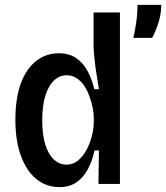

<svg xmlns="http://www.w3.org/2000/svg" viewBox="-20 -753 680 786"><path d="M223 13Q170 13 129.5 -19.5Q89 -52 66 -114Q43 -176 43 -263Q43 -350 65 -410.5Q87 -471 127.5 -503Q168 -535 221 -535Q263 -535 291.5 -515.5Q320 -496 338 -463Q356 -430 366 -388H385Q379 -422 374 -456Q369 -490 366 -520.5Q363 -551 363 -572V-702H471V-263V0H383L385 -137H367Q358 -95 340 -61Q322 -27 293.5 -7Q265 13 223 13ZM252 -79Q279 -79 299.5 -96Q320 -113 334.5 -140Q349 -167 356.5 -198Q364 -229 364 -256V-270Q364 -289 359.5 -311.5Q355 -334 346.5 -358Q338 -382 325 -401.5Q312 -421 294 -433Q276 -445 253 -445Q224 -445 201.5 -424Q179 -403 166 -362.5Q153 -322 153 -261Q153 -200 166 -159.5Q179 -119 201.5 -99Q224 -79 252 -79ZM526 -598Q534 -634 537.5 -660Q541 -686 542 -704Q543 -722 543 -733H640Q640 -695 628.5 -659.5Q617 -624 603 -598Z"/></svg>

Font: Bricolage Grotesque SemiCondensed Medium
Style: Regular
Weight: 500
Width: 4
Designer: Mathieu Triay
Foundry: Atelier Triay
Version: Version 1.001;gftools[0.9.33.dev8+g029e19f]